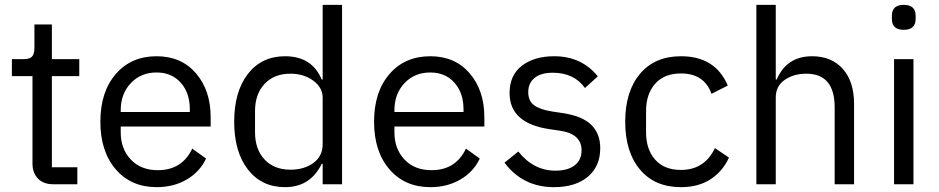

<svg xmlns="http://www.w3.org/2000/svg" viewBox="-20 -760 3873 792"><path d="M299 0H199Q159 0 136.5 -23.5Q114 -47 114 -85V-446H29V-516H77Q102 -516 112 -526.5Q122 -537 122 -563V-659H194V-516H307V-446H194V-70H299Z M626 12Q521 12 457.5 -61.5Q394 -135 394 -258Q394 -381 457.5 -454.5Q521 -528 626 -528Q728 -528 788.5 -457.5Q849 -387 849 -276V-238H478V-214Q478 -146 519.5 -102Q561 -58 631 -58Q731 -58 773 -147L830 -106Q805 -52 751 -20Q697 12 626 12ZM626 -461Q561 -461 519.5 -417Q478 -373 478 -305V-298H763V-309Q763 -377 725.5 -419Q688 -461 626 -461Z M1311 0V-84H1307Q1260 12 1156 12Q1059 12 1002.5 -61Q946 -134 946 -258Q946 -382 1002.5 -455Q1059 -528 1156 -528Q1267 -528 1307 -432H1311V-740H1391V0ZM1178 -60Q1235 -60 1273 -88Q1311 -116 1311 -165V-357Q1311 -399 1272 -427.5Q1233 -456 1178 -456Q1111 -456 1071.5 -414Q1032 -372 1032 -302V-214Q1032 -144 1071.5 -102Q1111 -60 1178 -60Z M1755 12Q1650 12 1586.5 -61.5Q1523 -135 1523 -258Q1523 -381 1586.5 -454.5Q1650 -528 1755 -528Q1857 -528 1917.5 -457.5Q1978 -387 1978 -276V-238H1607V-214Q1607 -146 1648.5 -102Q1690 -58 1760 -58Q1860 -58 1902 -147L1959 -106Q1934 -52 1880 -20Q1826 12 1755 12ZM1755 -461Q1690 -461 1648.5 -417Q1607 -373 1607 -305V-298H1892V-309Q1892 -377 1854.5 -419Q1817 -461 1755 -461Z M2265 12Q2137 12 2061 -89L2118 -135Q2181 -56 2271 -56Q2322 -56 2350.5 -78Q2379 -100 2379 -140Q2379 -208 2289 -221L2248 -227Q2082 -251 2082 -376Q2082 -450 2133 -489Q2184 -528 2266 -528Q2379 -528 2446 -445L2393 -397Q2348 -460 2260 -460Q2211 -460 2185 -438.5Q2159 -417 2159 -380Q2159 -344 2183 -326Q2207 -308 2258 -300L2298 -294Q2381 -282 2418.5 -245.5Q2456 -209 2456 -149Q2456 -74 2405 -31Q2354 12 2265 12Z M2789 12Q2681 12 2620 -60.5Q2559 -133 2559 -258Q2559 -383 2620 -455.5Q2681 -528 2789 -528Q2931 -528 2982 -407L2915 -373Q2885 -457 2789 -457Q2720 -457 2682.5 -414.5Q2645 -372 2645 -302V-214Q2645 -144 2682.5 -101.5Q2720 -59 2789 -59Q2886 -59 2929 -149L2987 -110Q2961 -53 2911 -20.5Q2861 12 2789 12Z M3100 0V-740H3180V-432H3184Q3225 -528 3330 -528Q3410 -528 3456.5 -476Q3503 -424 3503 -331V0H3423V-317Q3423 -456 3306 -456Q3254 -456 3217 -430.5Q3180 -405 3180 -358V0Z M3659 -682V-695Q3659 -740 3708 -740Q3757 -740 3757 -695V-682Q3757 -637 3708 -637Q3659 -637 3659 -682ZM3668 0V-516H3748V0Z"/></svg>

Font: Aneliza
Style: Regular
Weight: 400
Designer: Mike Abbink, Paul van der Laan, Pieter van Rosmalen
Foundry: Bold Monday
Version: Version 3.0